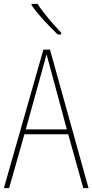

<svg xmlns="http://www.w3.org/2000/svg" viewBox="-20 -971 477 991"><path d="M174 -951H143V-944C177 -894 236 -833 278 -793H296V-802C255 -846 207 -899 174 -951ZM410 0H437L238 -715H204L0 0H27L106 -278H332ZM243 -607 325 -303H113L197 -606C206 -638 213 -662 220 -691C228 -660 235 -637 243 -607Z"/></svg>

Font: Noto Sans Khmer UI Condensed Thin
Style: Regular
Weight: 100
Width: 3
Designer: Danh Hong and the Monotype Design Team
Foundry: Monotype Imaging Inc.
Version: Version 2.002